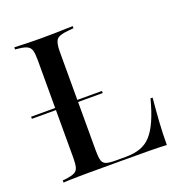

<svg xmlns="http://www.w3.org/2000/svg" viewBox="-108 -666 725 762"><g transform="rotate(-20 254.5 -285.5)"><path d="M1.6 -280.6V-289.5H300.8V-280.6ZM140.3 -2.4Q117.7 -2.4 97.2 -2Q76.6 -1.6 60.5 -1.2Q44.4 -0.8 33.1 0V-8.9L49.2 -10.5Q71.8 -13.7 83.5 -19.4Q95.2 -25 99.2 -38.7Q103.2 -52.4 103.2 -78.2V-369.4H196.8V-75Q196.8 -47.6 200.8 -33.9Q204.8 -20.2 217.7 -15.7Q230.6 -11.3 257.3 -11.3H300Q335.5 -11.3 361.7 -20.6Q387.9 -29.8 407.3 -51.2Q426.6 -72.6 442.3 -108.1Q458.1 -143.5 471.8 -196H480.6Q475.8 -144.4 472.6 -95.6Q469.4 -46.8 469.4 0Q437.9 -1.6 392.7 -2Q347.6 -2.4 280.6 -2.4H149.2ZM140.3 -568.5H150H156.5Q181.5 -568.5 205.2 -569Q229 -569.4 248 -570.2Q266.9 -571 279.8 -571V-562.1L254.8 -559.7Q217.7 -556.5 207.3 -543.5Q196.8 -530.6 196.8 -492.7V-369.4H103.2V-492.7Q103.2 -519.4 99.2 -532.7Q95.2 -546 83.5 -552Q71.8 -558.1 49.2 -560.5L33.1 -562.1V-571Q44.4 -571 60.5 -570.2Q76.6 -569.4 97.2 -569Q117.7 -568.5 140.3 -568.5Z"/></g></svg>

Font: Playfair 144pt SemiCondensed Medium
Style: Regular
Weight: 500
Width: 4
Designer: Claus Eggers Sørensen
Foundry: Claus Eggers Sørensen
Version: Version 2.203